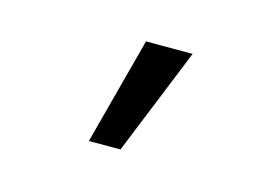

<svg xmlns="http://www.w3.org/2000/svg" viewBox="-44 -197 487 346"><g transform="rotate(15 200.0 -24.0)"><path d="M199 76H140L193 -124H280Z"/></g></svg>

Font: Inconsolata Condensed Black
Style: Regular
Weight: 900
Width: 3
Monospace: yes
Designer: Raph Levien, Cyreal, Brenton Simpson
Foundry: Raph Levien, Cyreal, Google
Version: Version 3.001; ttfautohint (v1.8.2.53-6de2)